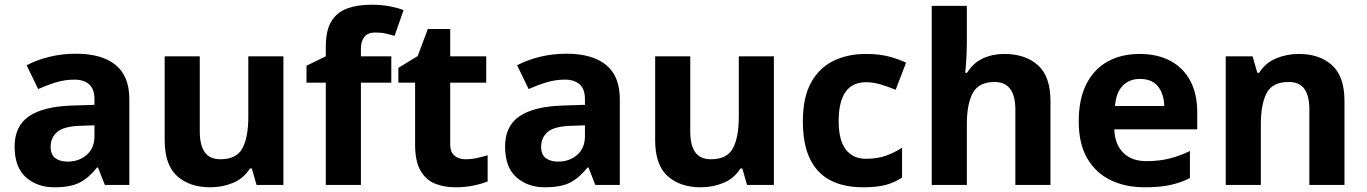

<svg xmlns="http://www.w3.org/2000/svg" viewBox="-20 -785 5802 815"><path d="M302 -557Q412 -557 470.5 -509.5Q529 -462 529 -364V0H425L396 -74H392Q357 -30 318 -10Q279 10 211 10Q138 10 90 -32.5Q42 -75 42 -163Q42 -250 103 -291.5Q164 -333 286 -337L381 -340V-364Q381 -407 358.5 -427Q336 -447 296 -447Q256 -447 218 -435.5Q180 -424 142 -407L93 -508Q137 -531 190.5 -544Q244 -557 302 -557ZM323 -251Q251 -249 223 -225Q195 -201 195 -162Q195 -128 215 -113.5Q235 -99 267 -99Q315 -99 348 -127.5Q381 -156 381 -208V-253Z M1183 -546V0H1069L1049 -70H1041Q1015 -28 969.5 -9Q924 10 873 10Q785 10 732 -37.5Q679 -85 679 -190V-546H828V-227Q828 -169 849 -139Q870 -109 916 -109Q984 -109 1009 -155.5Q1034 -202 1034 -289V-546Z M1641 -434H1512V0H1363V-434H1281V-506L1363 -546V-586Q1363 -656 1386.5 -694.5Q1410 -733 1453.5 -749Q1497 -765 1556 -765Q1600 -765 1635.5 -758Q1671 -751 1693 -742L1655 -633Q1638 -638 1618 -642.5Q1598 -647 1572 -647Q1541 -647 1526.5 -628Q1512 -609 1512 -580V-546H1641Z M1956 -109Q1981 -109 2004 -114Q2027 -119 2050 -126V-15Q2026 -5 1990.5 2.5Q1955 10 1913 10Q1864 10 1825.5 -6Q1787 -22 1764.5 -61.5Q1742 -101 1742 -171V-434H1671V-497L1753 -547L1796 -662H1891V-546H2044V-434H1891V-171Q1891 -140 1909 -124.5Q1927 -109 1956 -109Z M2384 -557Q2494 -557 2552.5 -509.5Q2611 -462 2611 -364V0H2507L2478 -74H2474Q2439 -30 2400 -10Q2361 10 2293 10Q2220 10 2172 -32.5Q2124 -75 2124 -163Q2124 -250 2185 -291.5Q2246 -333 2368 -337L2463 -340V-364Q2463 -407 2440.5 -427Q2418 -447 2378 -447Q2338 -447 2300 -435.5Q2262 -424 2224 -407L2175 -508Q2219 -531 2272.5 -544Q2326 -557 2384 -557ZM2405 -251Q2333 -249 2305 -225Q2277 -201 2277 -162Q2277 -128 2297 -113.5Q2317 -99 2349 -99Q2397 -99 2430 -127.5Q2463 -156 2463 -208V-253Z M3265 -546V0H3151L3131 -70H3123Q3097 -28 3051.5 -9Q3006 10 2955 10Q2867 10 2814 -37.5Q2761 -85 2761 -190V-546H2910V-227Q2910 -169 2931 -139Q2952 -109 2998 -109Q3066 -109 3091 -155.5Q3116 -202 3116 -289V-546Z M3643 10Q3562 10 3505 -19.5Q3448 -49 3418 -111Q3388 -173 3388 -270Q3388 -370 3422 -433Q3456 -496 3516.5 -526Q3577 -556 3656 -556Q3712 -556 3753.5 -545Q3795 -534 3826 -519L3782 -404Q3747 -418 3716.5 -427Q3686 -436 3656 -436Q3540 -436 3540 -271Q3540 -189 3570.5 -150Q3601 -111 3656 -111Q3703 -111 3739 -123.5Q3775 -136 3809 -158V-31Q3775 -9 3737.5 0.5Q3700 10 3643 10Z M4084 -605Q4084 -565 4081.5 -528Q4079 -491 4077 -476H4085Q4111 -518 4152 -537Q4193 -556 4243 -556Q4332 -556 4385.5 -508.5Q4439 -461 4439 -356V0H4290V-319Q4290 -437 4202 -437Q4135 -437 4109.5 -390.5Q4084 -344 4084 -257V0H3935V-760H4084Z M4817 -556Q4893 -556 4947.5 -527Q5002 -498 5032 -443Q5062 -388 5062 -308V-236H4710Q4712 -173 4747.5 -137Q4783 -101 4846 -101Q4899 -101 4942 -111.5Q4985 -122 5031 -144V-29Q4991 -9 4946.5 0.5Q4902 10 4839 10Q4757 10 4694 -20.5Q4631 -51 4595 -113Q4559 -175 4559 -269Q4559 -365 4591.5 -428.5Q4624 -492 4682 -524Q4740 -556 4817 -556ZM4818 -450Q4775 -450 4746.5 -422Q4718 -394 4713 -335H4922Q4921 -385 4896 -417.5Q4871 -450 4818 -450Z M5493 -556Q5581 -556 5634 -508.5Q5687 -461 5687 -356V0H5538V-319Q5538 -378 5517 -407.5Q5496 -437 5450 -437Q5382 -437 5357 -390.5Q5332 -344 5332 -257V0H5183V-546H5297L5317 -476H5325Q5351 -518 5396.5 -537Q5442 -556 5493 -556Z"/></svg>

Font: Noto Sans Gunjala Gondi
Style: Regular
Weight: 400
Designer: Ek Type
Foundry: Ek Type
Version: Version 1.004